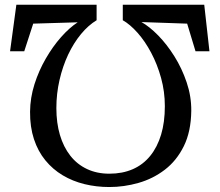

<svg xmlns="http://www.w3.org/2000/svg" viewBox="-20 -772 906 792"><path d="M822.5 -752.5 844 -560.5H786.5L752 -674.5L563.5 -681Q596.5 -662.5 632.5 -625.8Q668.5 -589 699.5 -539.5Q730.5 -490 750 -432.2Q769.5 -374.5 769 -315Q768 -229 738.2 -169Q708.5 -109 659.8 -71.8Q611 -34.5 551.2 -17.5Q491.5 -0.5 431 -0.5Q377.5 -0.5 328.5 -12.5Q279.5 -24.5 238.5 -49Q197.5 -73.5 167 -110.8Q136.5 -148 120 -198.2Q103.5 -248.5 104 -311.5Q104.5 -368.5 122.2 -424.5Q140 -480.5 168.8 -530.2Q197.5 -580 232 -619Q266.5 -658 300.5 -680L117 -674.5L80 -560.5H21.5L47.5 -752.5H378.5V-688.5Q344.5 -668 314.2 -631.5Q284 -595 261.2 -546.8Q238.5 -498.5 225.5 -442Q212.5 -385.5 212.5 -326Q212.5 -265 227.2 -215.2Q242 -165.5 270 -129.8Q298 -94 338.8 -74.8Q379.5 -55.5 431 -55.5Q485 -55.5 527.5 -74Q570 -92.5 599.5 -128.8Q629 -165 644.5 -216.5Q660 -268 660 -334Q660 -394 644.5 -450.2Q629 -506.5 603.5 -554.5Q578 -602.5 547.2 -637Q516.5 -671.5 486.5 -688.5V-752.5Z"/></svg>

Font: Merriweather 20pt Medium
Style: Regular
Weight: 500
Version: Version 2.100